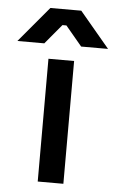

<svg xmlns="http://www.w3.org/2000/svg" viewBox="-105 -732 467 768"><g transform="rotate(5 128.0 -348.0)"><path d="M76 0H179V-493H76ZM-54 -553H54L120 -632H136L202 -553H310L190 -696H66Z"/></g></svg>

Font: Meta Space Medium
Style: Regular
Weight: 500
Designer: Meta Pool / Florian Karsten
Foundry: Meta Pool / Florian Karsten
Version: Version 2.000;Glyphs 3.1.1 (3137)